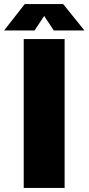

<svg xmlns="http://www.w3.org/2000/svg" viewBox="-64 -919 433 939"><path d="M52 -728H252V0H52ZM-44 -770 57 -899H245L349 -770H199L152 -841L105 -770Z"/></svg>

Font: Murecho Black
Style: Regular
Weight: 900
Designer: Neil Summerour
Foundry: Positype
Version: Version 1.010; ttfautohint (v1.8.3)